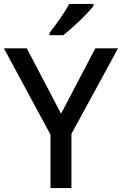

<svg xmlns="http://www.w3.org/2000/svg" viewBox="-20 -961 623 981"><path d="M292 -380 467 -714H583L345 -277V0H238V-273L0 -714H117ZM458 -931Q447 -917 428.5 -897Q410 -877 387.5 -855.5Q365 -834 343 -814.5Q321 -795 303 -781H233V-793Q248 -812 267 -838Q286 -864 304 -891.5Q322 -919 334 -941H458Z"/></svg>

Font: Noto Sans Armenian Medium
Style: Regular
Weight: 500
Designer: Monotype Design Team
Foundry: Monotype Imaging Inc.
Version: Version 2.007